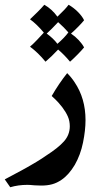

<svg xmlns="http://www.w3.org/2000/svg" viewBox="-80 -569 432 806"><path d="M233 -224Q279 -156 279 -65Q279 -22 268.5 29.5Q258 81 234 123Q209 165 178 186Q159 199 139 204.5Q119 210 93 210L65 209Q45 207 35 207Q-3 207 -37 217L-60 184L13 145Q82 107 114 84Q164 52 188.5 24.5Q213 -3 213 -39Q213 -61 205 -79.5Q197 -98 182 -118Q165 -140 152 -152Q139 -164 137 -166Q167 -218 202 -262Q220 -244 233 -224ZM104 -432Q75 -467 46 -488Q61 -502 78 -519Q95 -536 106 -549Q138 -531 161 -499Q195 -531 208 -549Q229 -537 247 -519Q265 -501 273 -484Q266 -475 250 -458.5Q234 -442 218 -428Q236 -416 250.5 -400.5Q265 -385 273 -370Q265 -360 247.5 -342Q230 -324 214 -310Q190 -339 164 -361Q136 -331 111 -310Q80 -348 46 -373Q61 -386 76.5 -402.5Q92 -419 104 -432ZM161 -385Q191 -411 207 -433Q189 -454 164 -476Q136 -446 116 -428Q144 -408 161 -385Z"/></svg>

Font: Mirza SemiBold
Style: Regular
Weight: 600
Designer: Arabic design by Kourosh Beigpour, Latin design by Eduardo Tunni, engineering by Lasse Fister
Version: Version 1.0010g